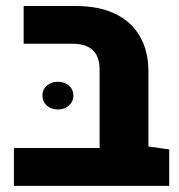

<svg xmlns="http://www.w3.org/2000/svg" viewBox="-20 -606 585 626"><path d="M25.4 0ZM531.7 -118.7V0H25.4V-123.5H304.7V-379.9Q304.7 -463.4 215.8 -463.4H57.1V-586.4H227.5Q301.8 -586.4 354.7 -561.3Q407.7 -536.1 435.8 -488Q463.9 -439.9 463.9 -372.6V-128.4ZM118.2 -294.4Q118.2 -314 132.6 -326.7Q147 -339.4 168.5 -339.4Q190.9 -339.4 205.1 -326.7Q219.2 -314 219.2 -294.4Q219.2 -274.9 204.8 -262Q190.4 -249 168.5 -249Q147 -249 132.6 -262Q118.2 -274.9 118.2 -294.4Z"/></svg>

Font: Heebo ExtraBold
Style: Regular
Weight: 800
Designer: Oded Ezer
Foundry: Meir Sadan
Version: Version 2.001; ttfautohint (v1.5.14-ce02) -l 8 -r 50 -G 200 